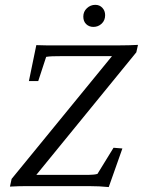

<svg xmlns="http://www.w3.org/2000/svg" viewBox="-20 -758 582 782"><path d="M422.9 3.9Q405.3 2 383.8 1Q362.3 0 340.8 0H88.9Q71.3 0 55.7 0.5Q40 1 20.5 2L27.3 -29.3L460 -558.6L457 -529.3H227.5Q208 -529.3 193.8 -528.8Q179.7 -528.3 168 -526.4L135.7 -427.7H97.7L127.9 -574.2Q149.4 -573.2 167.5 -573.2Q185.5 -573.2 204.1 -573.2H468.8Q486.3 -573.2 504.9 -573.7Q523.4 -574.2 542 -575.2L535.2 -544.9L102.5 -14.6L107.4 -45.9H343.8Q352.5 -45.9 361.8 -46.9Q371.1 -47.9 377 -49.8L442.4 -156.2L478.5 -153.3ZM360.4 -648.4Q342.8 -648.4 331.1 -659.7Q319.3 -670.9 319.3 -690.4Q319.3 -710.9 334 -724.6Q348.6 -738.3 368.2 -738.3Q385.7 -738.3 397 -726.1Q408.2 -713.9 408.2 -696.3Q408.2 -674.8 394 -661.6Q379.9 -648.4 360.4 -648.4Z"/></svg>

Font: Crimson Pro Light
Style: Italic
Weight: 300
Italic angle: -12°
Designer: Jacques Le Bailly
Foundry: Baron von Fonthausen
Version: Version 1.003